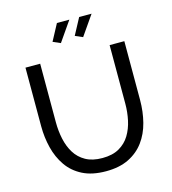

<svg xmlns="http://www.w3.org/2000/svg" viewBox="-131 -1023 1017 1135"><g transform="rotate(-15 377.5 -456.0)"><path d="M378 5Q293 5 235 -24.5Q177 -54 142 -104.5Q107 -155 91 -219Q75 -283 75 -351V-710H165V-351Q165 -299 175.5 -249.5Q186 -200 210 -161Q234 -122 275 -99Q316 -76 377 -76Q439 -76 480 -99.5Q521 -123 545 -162.5Q569 -202 579.5 -251Q590 -300 590 -351V-710H680V-351Q680 -279 663.5 -214.5Q647 -150 611 -101Q575 -52 517.5 -23.5Q460 5 378 5ZM315 -796 269 -816 323 -917H399ZM451 -796 405 -816 459 -917H535Z"/></g></svg>

Font: Raleway Thin Medium
Style: Regular
Weight: 500
Version: Version 4.026